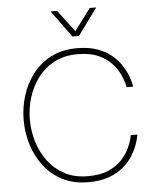

<svg xmlns="http://www.w3.org/2000/svg" viewBox="-63 -1023 879 1085"><g transform="rotate(-5 376.5 -480.0)"><path d="M395 10Q311 10 248.5 -22Q186 -54 144 -108.5Q102 -163 81 -231Q60 -299 60 -371Q60 -442 81 -509.5Q102 -577 144 -631.5Q186 -686 248.5 -718Q311 -750 395 -750Q462 -750 510.5 -732.5Q559 -715 592 -687Q625 -659 645 -628Q665 -597 675.5 -569Q686 -541 689.5 -523.5Q693 -506 693 -506H656Q656 -506 651 -527Q646 -548 631.5 -579.5Q617 -611 588.5 -642.5Q560 -674 513 -695Q466 -716 395 -716Q320 -716 264 -686.5Q208 -657 170.5 -607.5Q133 -558 114 -496.5Q95 -435 95 -371Q95 -306 114 -244Q133 -182 170.5 -132.5Q208 -83 264 -53.5Q320 -24 395 -24Q466 -24 513 -45Q560 -66 588.5 -97.5Q617 -129 631.5 -160.5Q646 -192 651 -213Q656 -234 656 -234H693Q693 -234 689.5 -216.5Q686 -199 675.5 -171Q665 -143 645 -112Q625 -81 592 -53Q559 -25 510.5 -7.5Q462 10 395 10ZM413 -818H376L265 -970H302L405 -833H385L487 -970H524Z"/></g></svg>

Font: Be Vietnam Pro Variable Thin
Style: Regular
Weight: 100
Designer: Lam Bao, Tony Le, Vietanh Nguyen
Foundry: Yellow Type Foundry
Version: Version 1.002